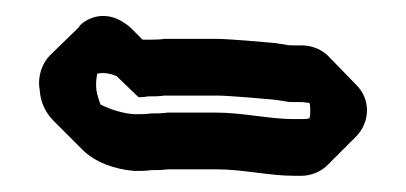

<svg xmlns="http://www.w3.org/2000/svg" viewBox="-20 -408 501 237"><path d="M343 -261C312 -261 280 -269 247 -269H187C180 -268 174 -268 167 -268C160 -267 153 -267 146 -267C131 -268 116 -273 104 -279C102 -285 100 -290 99 -297C98 -304 99 -312 100 -317C108 -319 117 -317 124 -314L151 -288C154 -288 158 -288 162 -289C169 -289 176 -289 183 -290H249C261 -290 308 -286 318 -285L332 -283C335 -282 339 -282 343 -282H352C355 -282 360 -281 362 -281C363 -277 363 -275 363 -272C363 -269 363 -265 362 -262C359 -261 355 -261 352 -261ZM343 -191H352C364 -191 376 -196 384 -204L420 -240C428 -248 433 -260 433 -272C433 -284 428 -295 420 -303L385 -339C377 -347 365 -352 352 -352H343C339 -352 335 -352 332 -353L318 -355C308 -356 261 -360 249 -360H183C176 -359 169 -359 162 -359H156L141 -374C139 -376 136 -378 133 -380C114 -393 92 -390 78 -376V-375L42 -340C32 -330 26 -314 29 -297C30 -282 36 -269 46 -259L47 -258L82 -223C97 -208 121 -199 146 -197C153 -197 160 -197 167 -198C174 -198 180 -198 187 -199H247C280 -199 312 -191 343 -191Z"/></svg>

Font: Dictator
Style: Chalk
Weight: 500
Version: Version MIL.1277